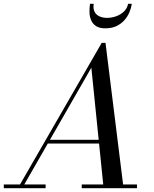

<svg xmlns="http://www.w3.org/2000/svg" viewBox="-65 -990 810 1010"><path d="M29 0 470 -764.5H490L585 0H480L415.5 -634L51.5 0ZM-45 0V-19.5H175V0ZM365 0V-19.5H655.5V0ZM182 -235V-254.5H514.5V-235ZM488.5 -841Q458.5 -841 440.8 -852.5Q423 -864 414.8 -882.8Q406.5 -901.5 405.8 -924.2Q405 -947 408.5 -970H428Q424 -945.5 432 -929Q440 -912.5 457.5 -904.2Q475 -896 498.5 -896Q522 -896 545.5 -904.2Q569 -912.5 586.5 -929Q604 -945.5 609 -970H628.5Q625 -947 615.2 -924.2Q605.5 -901.5 588.5 -882.8Q571.5 -864 547 -852.5Q522.5 -841 488.5 -841Z"/></svg>

Font: Bodoni Moda SC
Style: Italic
Weight: 400
Italic angle: -13°
Designer: Owen Earl
Foundry: indestructible type
Version: Version 2.005